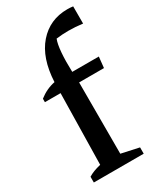

<svg xmlns="http://www.w3.org/2000/svg" viewBox="-189 -805 728 870"><g transform="rotate(-30 175.0 -370.0)"><path d="M22 -426V-444Q60 -474 105 -483Q111 -606 169.5 -673Q228 -740 320 -740Q335 -740 350 -738V-648Q311 -653 275 -653Q244 -653 212 -649Q203 -627 199.5 -583.5Q196 -540 198 -483H337L331 -426H201V-53L293 -33V0H32V-30Q45 -38 60.5 -44Q76 -50 97 -55L104 -426Z"/></g></svg>

Font: Piazzolla Medium
Style: Regular
Weight: 500
Designer: Juan Pablo del Peral
Foundry: Huerta Tipografica
Version: Version 1.330